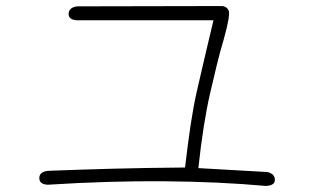

<svg xmlns="http://www.w3.org/2000/svg" viewBox="-20 -653 1040 635"><path d="M139 -88Q238 -92 351.5 -95Q465 -98 592 -99Q601 -177 610.5 -240Q620 -303 631 -351Q642 -398 655.5 -457Q669 -516 686 -586H232Q205 -589 207 -609Q209 -629 236 -632L710 -633Q728 -634 736 -619Q743 -605 720 -523Q708 -483 697 -438Q686 -393 675 -345Q652 -245 636 -97L865 -84Q888 -78 889 -60Q891 -40 860 -38Q705 -52 524 -53.5Q343 -55 137 -42Q110 -44 110 -64Q110 -85 139 -88Z"/></svg>

Font: Yomogi
Style: Regular
Weight: 400
Designer: satsuyako
Foundry: satsuyako
Version: Version 3.100